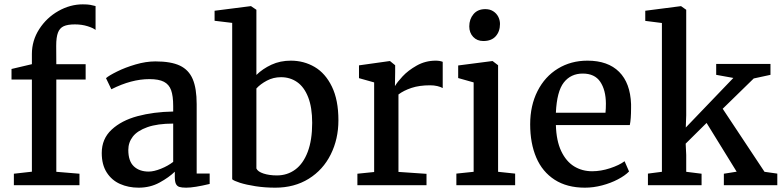

<svg xmlns="http://www.w3.org/2000/svg" viewBox="-20 -848 3579 879"><path d="M126 -62V-483.9H32.7V-532.2L126 -554.2V-600.6Q126 -662.6 159.7 -714.8Q193.4 -767.1 247.3 -797.6Q301.3 -828.1 358.9 -828.1Q380.4 -828.1 392.8 -825.9Q405.3 -823.7 417.5 -820.3V-710.9Q407.2 -719.7 380.9 -728Q354.5 -736.3 322.8 -736.3Q290 -736.3 271.7 -728Q253.4 -719.7 245.4 -698.7Q237.3 -677.7 237.3 -638.7L237.8 -554.2H372.1V-483.9H237.8V-61.5L343.8 -52.7V0H43.5V-52.7Z M772.9 -362.8Q772.9 -408.7 763.4 -435.1Q753.9 -461.4 730.5 -473.6Q707 -485.8 664.1 -485.8Q581.5 -485.8 490.2 -439.5H489.7L465.3 -490.2Q478.5 -502 515.9 -520.5Q553.2 -539.1 600.8 -553Q648.4 -566.9 691.4 -566.9Q762.7 -566.9 803.5 -547.6Q844.2 -528.3 862.3 -485.8Q880.4 -443.4 880.4 -371.1V-53.7H939.9V-5.9Q868.7 11.2 832.5 11.2Q812 11.2 801.3 7.8Q790.5 4.4 785.4 -6.1Q780.3 -16.6 780.3 -38.6V-62Q753.9 -36.1 710.9 -12.5Q668 11.2 614.7 11.2Q567.9 11.2 529.5 -5.9Q491.2 -22.9 468.5 -58.6Q445.8 -94.2 445.8 -147.5Q445.8 -212.4 491 -254.4Q536.1 -296.4 609.6 -316.2Q683.1 -335.9 772.9 -337.4ZM772.9 -282.2Q701.2 -282.2 655 -265.9Q608.9 -249.5 588.1 -222.7Q567.4 -195.8 567.4 -161.6Q567.4 -110.4 592.8 -86.4Q618.2 -62.5 661.1 -62.5Q684.1 -62.5 716.6 -75.4Q749 -88.4 772.9 -106.9Z M962.4 -752.9V-798.8L1127 -819.8H1129.4L1153.8 -803.2V-504.9Q1182.6 -533.2 1222.7 -551.8Q1262.7 -570.3 1311.5 -570.3Q1371.1 -570.3 1420.4 -541.5Q1469.7 -512.7 1499.5 -451.4Q1529.3 -390.1 1529.3 -297.4Q1529.3 -211.4 1494.1 -140.9Q1459 -70.3 1393.3 -29.5Q1327.6 11.2 1240.2 11.2Q1192.9 11.2 1150.1 4.6Q1107.4 -2 1078.6 -11.2Q1049.8 -20.5 1043 -27.3V-743.2ZM1153.8 -76.7Q1160.2 -62 1186.5 -53.5Q1212.9 -44.9 1247.6 -44.9Q1295.4 -44.9 1331.8 -71.8Q1368.2 -98.6 1388.7 -152.6Q1409.2 -206.5 1409.2 -285.6Q1409.2 -356 1390.9 -402.8Q1372.6 -449.7 1340.3 -472.2Q1308.1 -494.6 1266.6 -494.6Q1231.4 -494.6 1201.7 -478.8Q1171.9 -462.9 1153.8 -442.9Z M1692.9 -60.5V-470.7L1623.5 -490.2V-548.8L1763.2 -568.4H1765.6L1789.1 -549.3V-518.6L1788.1 -455.1H1789.1Q1797.9 -471.2 1823 -498.3Q1848.1 -525.4 1887.9 -547.9Q1927.7 -570.3 1974.6 -570.3Q1993.7 -570.3 2006.8 -564.9V-444.8Q1997.6 -450.2 1982.2 -453.9Q1966.8 -457.5 1949.2 -457.5Q1899.9 -457.5 1864 -445.6Q1828.1 -433.6 1804.2 -415.5V-61L1932.6 -52.2V0H1616.2V-52.7Z M2069.3 0ZM2148.4 -61.5V-470.7L2077.6 -490.7V-548.3L2232.9 -568.4H2235.4L2260.3 -549.3V-61.5L2338.4 -53.2V0H2069.3V-53.2ZM2201.7 -806.2H2202.1Q2222.7 -806.2 2237.8 -796.6Q2252.9 -787.1 2261 -771.5Q2269 -755.9 2269 -738.3Q2269 -704.1 2249.5 -682.1Q2230 -660.2 2192.9 -660.2H2192.4Q2164.1 -660.2 2146.2 -679.2Q2128.4 -698.2 2128.4 -727.1Q2128.4 -760.3 2147.7 -783.2Q2167 -806.2 2201.7 -806.2Z M2669.4 -570.3Q2763.2 -570.3 2814.5 -519Q2865.7 -467.8 2869.1 -371.1V-353.5Q2869.1 -302.2 2863.3 -275.4H2524.9Q2526.9 -203.6 2549.3 -156.2Q2571.8 -108.9 2608.4 -86.4Q2645 -64 2690.9 -64Q2731 -64 2773.2 -77.9Q2815.4 -91.8 2839.4 -109.9L2859.9 -63Q2841.3 -43.9 2808.8 -26.9Q2776.4 -9.8 2736.6 0.7Q2696.8 11.2 2657.7 11.2Q2575.7 11.2 2519.3 -25.1Q2462.9 -61.5 2435.1 -126.7Q2407.2 -191.9 2407.2 -278.8Q2407.2 -364.7 2440.9 -431.2Q2474.6 -497.6 2534.2 -533.9Q2593.8 -570.3 2669.4 -570.3ZM2752 -332Q2753.9 -349.6 2753.9 -374Q2753.4 -436 2728 -473.6Q2702.6 -511.2 2647.9 -511.2Q2593.3 -511.2 2561.3 -470.5Q2529.3 -429.7 2524.9 -332Z M3010.3 -61.5V-742.7L2934.1 -752.4V-798.8L3096.7 -819.8H3098.1L3121.6 -803.2V-319.8L3119.6 -264.2L3337.4 -491.2L3258.8 -505.4V-555.2H3507.3V-505.4L3430.7 -488.8L3288.6 -350.1L3480 -61.5L3538.6 -53.2V0H3293.9V-52.7L3352.5 -62L3214.8 -285.2L3119.1 -190.4L3121.6 -138.7V-61.5L3191.9 -52.7V0H2946.3V-53.2Z"/></svg>

Font: Merriweather
Style: Regular
Weight: 400
Designer: Eben Sorkin
Foundry: Eben Sorkin
Version: Version 1.584; ttfautohint (v1.6)